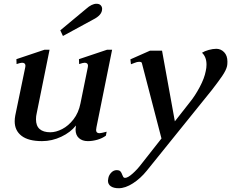

<svg xmlns="http://www.w3.org/2000/svg" viewBox="-20 -739 1227 1019"><path d="M314 -548 300 -578 437 -692Q467 -719 492 -719Q507 -719 514.5 -711Q522 -703 522 -692Q522 -675 510 -661Q498 -647 474 -635ZM508 -32Q516 -32 546 -40L542 -19Q523 -5 497 2.5Q471 10 446 10Q417 10 399 -6Q381 -22 381 -52Q381 -59 383 -73Q355 -37 305.5 -13.5Q256 10 203 10Q131 10 94.5 -18Q58 -46 58 -95Q58 -110 61 -126L114 -382Q115 -385 115 -390Q115 -406 97 -406Q89 -406 68 -399L67 -425L216 -475H243L175 -139Q171 -123 171 -106Q171 -71 190.5 -54Q210 -37 247 -37Q277 -37 310 -54Q343 -71 370 -105.5Q397 -140 407 -190L446 -382Q447 -385 447 -390Q447 -406 429 -406Q421 -406 400 -399L399 -425L548 -475H575L492 -64Q490 -52 490 -49Q490 -32 508 -32Z M1187 -412Q1187 -397 1185 -388Q1180 -366 1159.5 -336Q1139 -306 1105 -262L759 167Q726 208 685.5 234Q645 260 610 260Q583 260 568 249.5Q553 239 553 220Q553 216 555 206Q558 190 570.5 177Q583 164 599 164Q613 164 619 170.5Q625 177 629 189Q630 190 632 195.5Q634 201 637 203Q640 205 644 205Q658 205 683 183Q708 161 730 132L837 -4L733 -404Q732 -411 718 -411Q708 -411 693.5 -405Q679 -399 675 -398L672 -424L776 -470H840L908 -95L988 -197Q1015 -230 1040 -277Q1065 -324 1072 -362Q1076 -379 1076 -396Q1076 -437 1052 -459Q1066 -468 1088 -474Q1110 -480 1128 -480Q1152 -480 1169.5 -462Q1187 -444 1187 -412Z"/></svg>

Font: Taviraj Medium
Style: Italic
Weight: 500
Italic angle: -12°
Designer: Katatrad Team
Foundry: CadsonDemak
Version: Version 1.001